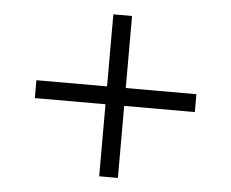

<svg xmlns="http://www.w3.org/2000/svg" viewBox="-46 -633 824 685"><g transform="rotate(5 366.5 -290.0)"><path d="M400 -580V-322H653V-258H400V0H333V-258H80V-322H333V-580Z"/></g></svg>

Font: Mplus 1p
Style: Regular
Weight: 400
Version: Version 1.061